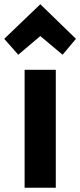

<svg xmlns="http://www.w3.org/2000/svg" viewBox="-60 -868 378 905"><path d="M130 -698 235 -610 298 -685 130 -848 -40 -685 26 -610ZM203 -539H56V17H203Z"/></svg>

Font: Repo Bold
Style: Bold
Weight: 700
Designer: Stefan Peev
Foundry: Context Ltd
Version: Version 1.502